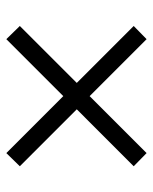

<svg xmlns="http://www.w3.org/2000/svg" viewBox="44 -594 499 628"><g transform="rotate(-90 294.0 -279.5)"><path d="M107.8 -50 294.1 -236.3 480.4 -50 523.5 -92.2 337.3 -278.4 523.5 -464.7 480.4 -508.8 294.1 -322.5 107.8 -508.8 64.7 -464.7 251 -278.4 64.7 -92.2Z"/></g></svg>

Font: LL Pando Sans
Style: Regular
Weight: 400
Designer: Joshua Smith
Foundry: Joshua Smith
Version: Version 1.000;Glyphs 3.2.1 (3258)